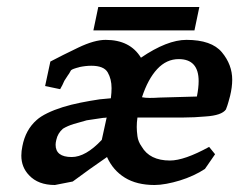

<svg xmlns="http://www.w3.org/2000/svg" viewBox="-20 -527 684 549"><path d="M261 -507H550L536 -440H247ZM297 -246Q299 -262 299 -275Q299 -301 288 -320Q277 -339 241 -339Q225 -339 206 -335H207Q187 -330 183 -326Q181 -323 179 -319Q177 -315 175 -313L164 -296Q163 -293 158.5 -284Q154 -275 152 -272L109 -281L124 -351Q139 -359 161 -370Q183 -381 204 -391Q250 -413 282 -413Q352 -413 383 -362Q458 -413 513 -413Q585 -413 614.5 -377.5Q644 -342 644 -299Q644 -278 638 -253Q636 -246 633.5 -236.5Q631 -227 626 -214Q614 -197 568 -194Q535 -191 505 -191H373Q371 -177 371 -164Q371 -153 373 -137.5Q375 -122 385 -108Q408 -68 466 -68Q507 -68 578 -107L595 -86L566 -44Q551 -34 532.5 -25.5Q514 -17 494.5 -11Q475 -5 456 -1.5Q437 2 422 2Q371 2 337 -19Q303 -40 286 -78Q260 -60 236 -43Q212 -26 188 -8L137 2Q89 2 63 -26Q41 -49 41 -82Q41 -95 44 -109Q53 -156 85 -184Q96 -194 115.5 -203.5Q135 -213 159 -220.5Q183 -228 210.5 -233.5Q238 -239 265 -243ZM543 -251Q548 -276 548 -295Q548 -358 491 -358Q456 -358 429.5 -329.5Q403 -301 386 -249Q395 -247 408 -247Q421 -247 436 -248ZM285 -191Q281 -190 275 -190L228 -183Q209 -178 191 -172.5Q173 -167 160 -159Q145 -146 141 -127Q139 -119 139 -113Q139 -78 185 -78Q225 -78 271 -127Z"/></svg>

Font: New Athena Unicode
Style: Bold Italic
Weight: 700
Designer: J. Rusten 1997; rev. by R. Hancock 2001, 2002, rev. by D. Mastronarde 2002-2021
Foundry: Society for Classical Studies (formerly American Philological Association)
Version: Version 5.008